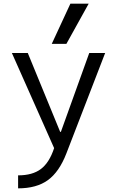

<svg xmlns="http://www.w3.org/2000/svg" viewBox="-20 -810 640 1050"><path d="M79 149Q158 149 204 114Q250 79 276 0L45 -520H132L309 -89H313L468 -520H555L343 29Q304 130 242 175Q180 220 79 220ZM343 -570H263L365 -790H465Z"/></svg>

Font: M PLUS Code Latin 60
Style: Regular
Weight: 400
Width: 7
Monospace: yes
Designer: Coji Morishita
Foundry: UNDERFOREST DESIGN
Version: Version 1.005; ttfautohint (v1.8.3)